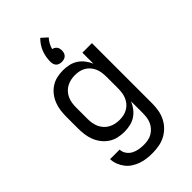

<svg xmlns="http://www.w3.org/2000/svg" viewBox="-291 -863 1182 1182"><g transform="rotate(-45 300.0 -272.5)"><path d="M296 223Q272 223 247.5 220Q223 217 200 209Q177 201 156 187.5Q135 174 120 154.5Q105 135 96 112Q87 89 86 64H169Q170 86 182.5 104Q195 122 214 132Q233 142 254 145.5Q275 149 296 149Q315 149 333.5 145.5Q352 142 368 132.5Q384 123 396.5 109Q409 95 416.5 78Q424 61 426.5 42.5Q429 24 429 5V-96Q419 -72 403 -51.5Q387 -31 365.5 -17Q344 -3 318.5 2.5Q293 8 268 8Q240 8 213.5 2Q187 -4 164 -19Q141 -34 124 -56Q107 -78 97 -103.5Q87 -129 83.5 -156Q80 -183 80 -210V-310Q80 -337 83.5 -364Q87 -391 97 -416.5Q107 -442 124 -464Q141 -486 164 -501Q187 -516 213.5 -522Q240 -528 268 -528Q293 -528 318.5 -522.5Q344 -517 365.5 -503Q387 -489 403 -468.5Q419 -448 429 -424V-520H512V5Q512 34 507 63Q502 92 489 118Q476 144 455.5 165Q435 186 409 199.5Q383 213 354 218Q325 223 296 223ZM299 -65Q318 -65 336 -69Q354 -73 370 -82.5Q386 -92 398 -106.5Q410 -121 417 -138Q424 -155 426.5 -173.5Q429 -192 429 -210V-310Q429 -328 426.5 -346.5Q424 -365 417 -382Q410 -399 398 -413.5Q386 -428 370 -437.5Q354 -447 336 -451Q318 -455 299 -455Q280 -455 261.5 -451Q243 -447 226.5 -438Q210 -429 197 -414.5Q184 -400 176.5 -383Q169 -366 166 -347.5Q163 -329 163 -310V-210Q163 -191 166 -172.5Q169 -154 176.5 -137Q184 -120 197 -105.5Q210 -91 226.5 -82Q243 -73 261.5 -69Q280 -65 299 -65ZM300 -569Q290 -569 280 -572Q270 -575 263 -582Q256 -589 253 -599Q250 -609 250 -619Q250 -639 253.5 -659.5Q257 -680 264.5 -699.5Q272 -719 283.5 -736Q295 -753 310 -768L349 -733Q336 -719 327 -702.5Q318 -686 313 -667Q321 -666 328.5 -661.5Q336 -657 341 -650.5Q346 -644 348 -635.5Q350 -627 350 -619Q350 -609 347 -599Q344 -589 337 -582Q330 -575 320 -572Q310 -569 300 -569Z"/></g></svg>

Font: Iosevka Fixed Extended
Style: Regular
Weight: 400
Width: 7
Monospace: yes
Designer: Belleve Invis
Foundry: Belleve Invis
Version: Version 24.1.1; ttfautohint (v1.8.4)